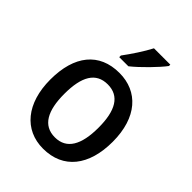

<svg xmlns="http://www.w3.org/2000/svg" viewBox="-222 -877 997 997"><g transform="rotate(45 277.0 -378.0)"><path d="M434 -756V-766H314C291 -721 251 -661 219 -618V-606H286C333 -643 406 -718 434 -756ZM506 -271C506 -450 414 -549 278 -549C130 -549 48 -447 48 -271C48 -97 137 10 275 10C423 10 506 -97 506 -271ZM152 -270C152 -396 190 -464 277 -464C363 -464 402 -396 402 -271C402 -145 363 -75 277 -75C190 -75 152 -146 152 -270Z"/></g></svg>

Font: Noto Sans Arabic SemCond Med
Style: Regular
Weight: 500
Width: 4
Designer: Monotype Design Team, Nadine Chahine, Nizar Qandah and Khaled Hosny
Foundry: Monotype Imaging Inc.
Version: Version 2.012